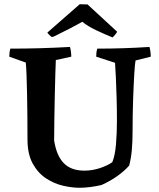

<svg xmlns="http://www.w3.org/2000/svg" viewBox="-20 -876 752 908"><path d="M356 12Q321 12 279 2.5Q237 -7 198.5 -32Q160 -57 135 -102Q110 -147 110 -217Q110 -269 109.5 -324.5Q109 -380 108 -431Q107 -482 105.5 -521Q104 -560 102 -580L24 -608Q24 -618 25 -627Q26 -636 29 -646Q100 -646 170 -648Q240 -650 311 -654Q317 -631 317 -608L244 -592Q243 -566 241.5 -520.5Q240 -475 239 -420Q238 -365 237 -310.5Q236 -256 236 -212Q247 -140 281.5 -104.5Q316 -69 379 -69Q416 -69 452.5 -81Q489 -93 511 -109Q524 -140 528.5 -193Q533 -246 533 -306Q533 -359 531.5 -412Q530 -465 528 -509Q526 -553 524 -579L435 -608Q435 -618 436 -627Q437 -636 440 -646Q502 -646 563.5 -648Q625 -650 687 -654Q693 -631 693 -608L621 -590Q618 -576 615 -526Q612 -476 609.5 -405Q607 -334 607 -257Q607 -207 603.5 -167.5Q600 -128 591 -93Q568 -67 535 -43.5Q502 -20 460 -1Q434 5 407.5 8.5Q381 12 356 12ZM512 -699Q480 -712 439 -731Q398 -750 369 -773Q341 -757 306 -739Q271 -721 234 -703L225 -701Q221 -703 213.5 -710.5Q206 -718 204 -722L357 -856Q366 -856 375.5 -855.5Q385 -855 394 -855L534 -726Q532 -721 524.5 -712Q517 -703 512 -699Z"/></svg>

Font: Labrada SemiBold
Style: Regular
Weight: 600
Designer: Mercedes Jáuregui
Foundry: Omnibus-Type Team
Version: Version 1.000; ttfautohint (v1.8.4.7-5d5b)